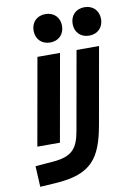

<svg xmlns="http://www.w3.org/2000/svg" viewBox="-105 -823 796 1124"><g transform="rotate(-10 293.0 -260.5)"><path d="M41 234.4 133.8 228.5C348.6 214.8 408.2 130.4 442.9 -65.4L522.9 -517.6H389.2L306.2 -49.8C288.6 48.3 256.3 92.8 142.1 102.1L34.7 110.8ZM64.9 0H199.2L291 -517.6H156.7ZM245.6 -587.4C295.9 -587.4 330.1 -621.6 330.1 -671.9C330.1 -722.2 295.9 -756.3 245.6 -756.3C195.3 -756.3 161.1 -722.2 161.1 -671.9C161.1 -621.6 195.3 -587.4 245.6 -587.4ZM477.5 -587.4C527.8 -587.4 562 -621.6 562 -671.9C562 -722.2 527.8 -756.3 477.5 -756.3C427.2 -756.3 393.1 -722.2 393.1 -671.9C393.1 -621.6 427.2 -587.4 477.5 -587.4Z"/></g></svg>

Font: Cascadia Mono PL
Style: Bold Italic
Weight: 700
Italic angle: -10°
Monospace: yes
Designer: Aaron Bell
Foundry: Saja Typeworks
Version: Version 2404.023